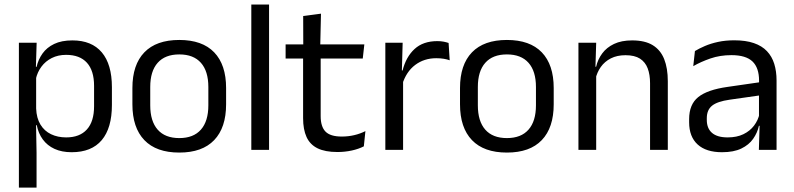

<svg xmlns="http://www.w3.org/2000/svg" viewBox="-20 -683 3617 875"><path d="M306.5 10.7Q261.6 10.7 228.5 -4.5Q195.4 -19.7 175.1 -47.5Q154.7 -75.3 147.6 -112.3H120.8L144.7 -188.5Q146.5 -144.6 164.3 -115.3Q182.1 -86 212.5 -71.4Q242.9 -56.8 281.6 -56.8Q343.2 -56.8 375.9 -93Q408.7 -129.1 408.7 -198.7V-292Q408.7 -361 376.2 -397Q343.7 -433 281.3 -433Q244.7 -433 216 -418.6Q187.4 -404.2 168.8 -379.2Q150.2 -354.2 143.1 -321.8L123.1 -378.4H146.7Q154.4 -411.9 173.8 -439.2Q193.2 -466.5 226.8 -482.7Q260.4 -498.9 310 -498.9Q397.9 -498.9 444 -444.3Q490 -389.7 490 -285.4V-204.6Q490 -99.5 443.7 -44.4Q397.3 10.7 306.5 10.7ZM146.6 172H66.1V-488.2H147L143.4 -370.5L144.7 -345.7V-140L144.1 -123.4L146.6 13.3Z M797.1 12.3Q692.2 12.3 637.8 -44.5Q583.4 -101.2 583.4 -207.7V-281.9Q583.4 -388 637.9 -444.5Q692.3 -500.9 797.1 -500.9Q901.9 -500.9 956.1 -444.5Q1010.4 -388 1010.4 -281.9V-207.7Q1010.4 -101.2 956.1 -44.5Q901.9 12.3 797.1 12.3ZM797.1 -53.7Q861.8 -53.7 895.6 -92.2Q929.5 -130.7 929.5 -203V-286.6Q929.5 -358.5 895.7 -396.7Q861.9 -435 797.1 -435Q732.3 -435 698.5 -396.7Q664.7 -358.5 664.7 -286.6V-203Q664.7 -130.7 698.5 -92.2Q732.3 -53.7 797.1 -53.7Z M1206.2 0H1125.3V-662.5H1206.2Z M1517.9 9.8Q1461.5 9.8 1427.1 -7.2Q1392.7 -24.2 1377 -58.6Q1361.3 -93 1361.3 -144.6V-452.3H1441.4V-153.9Q1441.4 -105.9 1463.4 -83.3Q1485.4 -60.7 1537.6 -60.7Q1567 -60.7 1594.3 -67.1Q1621.6 -73.5 1645.3 -85.5L1638.1 -16.1Q1614.3 -3.9 1582.9 3Q1551.4 9.8 1517.9 9.8ZM1633.2 -416.2H1281.6V-480.8H1640.4ZM1439.4 -473.1H1362.1L1361.7 -610.1L1442.8 -620.7Z M1813.2 -298.3 1794.7 -360.9 1814.7 -361.9Q1830.4 -424 1869.4 -459.8Q1908.4 -495.6 1972.9 -495.6Q1989.2 -495.6 2001.9 -493.1Q2014.6 -490.6 2024.4 -487.2L2029.4 -408.3Q2017.2 -412.7 2001.8 -415.2Q1986.4 -417.7 1968.2 -417.7Q1913 -417.7 1872.2 -387.1Q1831.5 -356.6 1813.2 -298.3ZM1817 0H1736.1V-488.2H1815L1811 -344L1817 -338Z M2290.1 12.3Q2185.2 12.3 2130.8 -44.5Q2076.4 -101.2 2076.4 -207.7V-281.9Q2076.4 -388 2130.9 -444.5Q2185.3 -500.9 2290.1 -500.9Q2394.9 -500.9 2449.1 -444.5Q2503.4 -388 2503.4 -281.9V-207.7Q2503.4 -101.2 2449.1 -44.5Q2394.9 12.3 2290.1 12.3ZM2290.1 -53.7Q2354.8 -53.7 2388.6 -92.2Q2422.5 -130.7 2422.5 -203V-286.6Q2422.5 -358.5 2388.7 -396.7Q2354.9 -435 2290.1 -435Q2225.3 -435 2191.5 -396.7Q2157.7 -358.5 2157.7 -286.6V-203Q2157.7 -130.7 2191.5 -92.2Q2225.3 -53.7 2290.1 -53.7Z M3023.4 0H2942.5V-303.7Q2942.5 -343 2931.7 -371.5Q2921 -399.9 2896.7 -415.7Q2872.3 -431.4 2830.6 -431.4Q2792.1 -431.4 2763.8 -417Q2735.5 -402.5 2718 -377.8Q2700.5 -353 2693.5 -321.5L2679 -378.9H2696.7Q2704.3 -412.1 2724.3 -439.3Q2744.3 -466.5 2778.1 -482.7Q2811.9 -498.9 2861 -498.9Q2919.2 -498.9 2954.7 -477.1Q2990.3 -455.2 3006.8 -413.8Q3023.4 -372.3 3023.4 -312.6ZM2697 0H2616.1V-488.2H2697L2693.4 -371.1L2697 -366.3Z M3519 0H3438.4L3442 -118.6L3438.9 -131.1V-286.5L3439.3 -314.9Q3439.3 -374.3 3409.2 -403Q3379 -431.7 3313.4 -431.7Q3261.2 -431.7 3217.4 -416.5Q3173.6 -401.3 3139.4 -381.5L3147 -450.4Q3166.1 -462 3192.4 -473.3Q3218.7 -484.7 3252.3 -492Q3285.9 -499.3 3326.3 -499.3Q3378.8 -499.3 3415.6 -486.6Q3452.4 -473.9 3475.2 -449.9Q3498 -425.8 3508.5 -392Q3519 -358.1 3519 -316.2ZM3270.4 10.7Q3197.9 10.7 3159.3 -24.6Q3120.6 -60 3120.6 -125.7V-140Q3120.6 -207.4 3162.3 -240.7Q3204 -274.1 3295.2 -286.9L3449.5 -309.2L3453.9 -249.8L3305 -228.6Q3249.2 -220.7 3225.2 -201.4Q3201.1 -182 3201.1 -144.5V-136.6Q3201.1 -97.9 3224.9 -77.4Q3248.7 -56.8 3296.1 -56.8Q3337.9 -56.8 3367.9 -71.4Q3397.9 -86 3416.4 -110.5Q3435 -135.1 3441.5 -165.2L3454.2 -109.8H3438.7Q3431.6 -77.8 3412.3 -50.3Q3393.1 -22.8 3358.5 -6.1Q3323.9 10.7 3270.4 10.7Z"/></svg>

Font: Anek Malayalam Medium
Style: Regular
Weight: 500
Designer: Maithili Shingre (Malayalam) & Yesha Goshar (Latin)
Foundry: Ek Type
Version: Version 1.003